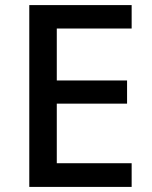

<svg xmlns="http://www.w3.org/2000/svg" viewBox="-20 -734 597 754"><path d="M497 0H95V-714H497V-622H203V-418H479V-327H203V-93H497Z"/></svg>

Font: Noto Sans Medium
Style: Regular
Weight: 500
Designer: Monotype Design Team
Foundry: Monotype Imaging Inc.
Version: Version 2.007